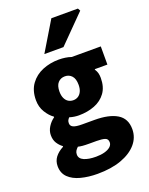

<svg xmlns="http://www.w3.org/2000/svg" viewBox="-174 -845 888 1142"><g transform="rotate(-20 270.0 -274.0)"><path d="M241 208Q184 208 136 195.5Q88 183 60 155.5Q32 128 32 84Q32 52 50 28Q68 4 102 -14V-18Q83 -32 70 -52.5Q57 -73 57 -103Q57 -130 72.5 -155Q88 -180 112 -197V-201Q86 -219 65.5 -252.5Q45 -286 45 -329Q45 -390 74.5 -430.5Q104 -471 152 -490.5Q200 -510 255 -510Q276 -510 296 -507Q316 -504 333 -498H517V-383H437V-379Q446 -366 449.5 -352.5Q453 -339 453 -322Q453 -265 426.5 -228.5Q400 -192 355 -174.5Q310 -157 255 -157Q242 -157 227.5 -159Q213 -161 196 -166Q189 -158 185.5 -151.5Q182 -145 182 -133Q182 -116 198.5 -108Q215 -100 254 -100H332Q424 -100 474.5 -69.5Q525 -39 525 28Q525 81 490 121.5Q455 162 391.5 185Q328 208 241 208ZM255 -253Q272 -253 285.5 -261.5Q299 -270 307 -287Q315 -304 315 -329Q315 -367 298 -385.5Q281 -404 255 -404Q228 -404 211 -385.5Q194 -367 194 -329Q194 -304 202 -287Q210 -270 223.5 -261.5Q237 -253 255 -253ZM267 109Q297 109 321 102.5Q345 96 358.5 84Q372 72 372 56Q372 34 353.5 28Q335 22 301 22H256Q228 22 212.5 20.5Q197 19 185 16Q174 26 168.5 35.5Q163 45 163 58Q163 84 191.5 96.5Q220 109 267 109ZM186 -570 298 -756H466L475 -740L307 -570Z"/></g></svg>

Font: Source Sans 3 ExtraBold
Style: Regular
Weight: 800
Designer: Paul D. Hunt
Foundry: Adobe
Version: Version 3.052;hotconv 1.1.0;makeotfexe 2.6.0